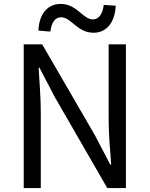

<svg xmlns="http://www.w3.org/2000/svg" viewBox="-20 -959 763 979"><path d="M101 0H188V-385C188 -462 181 -540 177 -614H181L260 -463L527 0H622V-733H534V-352C534 -276 541 -193 547 -120H542L463 -271L195 -733H101ZM457 -792C523 -792 566 -844 570 -930L509 -934C503 -886 483 -860 454 -860C402 -860 373 -939 289 -939C222 -939 179 -887 176 -803L237 -798C242 -846 263 -871 291 -871C344 -871 373 -792 457 -792Z"/></svg>

Font: Noto Sans HK
Style: Regular
Weight: 400
Designer: Ryoko NISHIZUKA 西塚涼子 (kana, bopomofo & ideographs); Paul D. Hunt (Latin, Greek & Cyrillic); Sandoll Communications 산돌커뮤니
Foundry: Adobe
Version: Version 2.004;hotconv 1.0.118;makeotfexe 2.5.65603